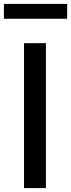

<svg xmlns="http://www.w3.org/2000/svg" viewBox="-33 -963 364 983"><path d="M90 0H202V-742H90ZM-13 -943V-867H311V-943Z"/></svg>

Font: Cheyenne Sans Medium
Style: Regular
Weight: 500
Designer: The Public Sans project authors (U.S. Web Design System), Libre Franklin designed by Pablo Impallari and Rodrigo Fuenzal
Foundry: The Cheyenne Sans Project Authors
Version: Version 2.007